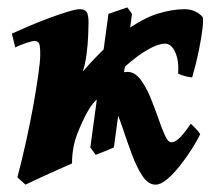

<svg xmlns="http://www.w3.org/2000/svg" viewBox="-20 -482 594 522"><path d="M524.4 -117.2Q516.1 -100.1 501.5 -76.9Q486.8 -53.7 469.2 -31.5Q451.7 -9.3 434.3 5.4Q417 20 402.8 20Q382.8 20 366.9 -4.2Q351.1 -28.3 337.9 -64.2Q324.7 -100.1 312.7 -136Q300.8 -171.9 288.6 -196Q276.4 -220.2 262.2 -220.2Q254.4 -220.2 243.2 -211.2Q231.9 -202.1 220.2 -182.1Q205.6 -157.2 190.7 -119.6Q175.8 -82 175.8 -37.6Q169.4 -34.7 151.4 -26.9Q133.3 -19 112.1 -9.3Q90.8 0.5 73 8.8Q55.2 17.1 49.3 20L27.3 0Q39.6 -46.4 50.8 -97.2Q62 -147.9 70.6 -195.3Q79.1 -242.7 84.2 -279.3Q89.4 -315.9 89.4 -333Q89.4 -358.9 85.9 -364.7Q82.5 -370.6 73.7 -370.6Q68.8 -370.6 57.9 -367.2Q46.9 -363.8 36.1 -359.6Q25.4 -355.5 21.5 -353L12.2 -390.6Q31.2 -399.4 58.3 -410.9Q85.4 -422.4 113.8 -432.9Q142.1 -443.4 164.6 -450.2Q187 -457 196.8 -457Q210.4 -457 215.6 -449.2Q220.7 -441.4 220.7 -420.4Q220.7 -409.2 219.7 -385.3Q218.8 -361.3 215.3 -334.7Q211.9 -308.1 205.1 -287.6Q268.1 -359.4 317.9 -395.8Q367.7 -432.1 408 -444.6Q448.2 -457 481.9 -457Q497.6 -457 510 -451.2Q522.5 -445.3 529.8 -437Q533.7 -433.1 530.8 -406.5Q527.8 -379.9 520.3 -343Q512.7 -306.2 502.4 -271.5Q481.9 -273.4 464.4 -281.7Q466.8 -317.4 456.3 -340.3Q445.8 -363.3 428.7 -363.3Q407.7 -363.3 373.3 -342Q338.9 -320.8 295.4 -277.8Q314 -286.6 326.2 -286.6Q345.7 -286.6 360.8 -267.3Q376 -248 387.9 -219.5Q399.9 -190.9 409.7 -162.4Q419.4 -133.8 428.2 -114.5Q437 -95.2 445.3 -95.2Q457.5 -95.2 471.7 -110.6Q485.8 -126 498.5 -145.5Q502.9 -142.1 511.7 -132.8Q520.5 -123.5 524.4 -117.2ZM274.9 -444.3 326.2 -461.9 338.9 -444.3 289.6 -81.1Q281.7 -77.6 265.1 -70.8Q248.5 -64 240.2 -61L225.6 -81.1Z"/></svg>

Font: Gentium Book Plus
Style: Bold Italic
Weight: 700
Italic angle: -8°
Designer: Victor Gaultney, Annie Olsen, Iska Routamaa, Becca Hirsbrunner
Foundry: SIL International
Version: Version 6.101